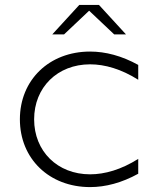

<svg xmlns="http://www.w3.org/2000/svg" viewBox="-20 -756 650 782"><path d="M193 -616H241L343 -712.4L445 -616H493L383 -736H303ZM61 -270C61 -109.9 180.1 6 347 6C409.6 6 476.1 -11.4 543 -48.4V-108.9C473.9 -65.2 406.7 -46 347 -46C213.8 -46 119 -140.1 119 -270C119 -399.9 213.8 -494 347 -494C406.7 -494 473.9 -474.8 543 -431.1V-491.6C476.1 -528.6 409.6 -546 347 -546C180.1 -546 61 -430.1 61 -270Z"/></svg>

Font: Resamitz
Style: Regular
Weight: 500
Designer: gluk
Foundry: gluk
Version: Version 0.047